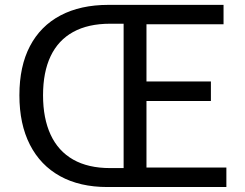

<svg xmlns="http://www.w3.org/2000/svg" viewBox="-20 -753 987 773"><path d="M412.4 0Q301.3 0 222.1 -43.7Q142.9 -87.3 100.5 -170.2Q58.1 -253.1 58.1 -369.3Q58.1 -486.5 100.7 -567.5Q143.2 -648.5 223.5 -690.9Q303.8 -733.4 416.9 -733.4H880V-655.2H569.7V-425.1H829.1V-346.4H569.7V-78.6H891.4V0ZM423.2 -76.3H477.7V-657.5H423.2Q334.8 -657.5 274.6 -624.3Q214.4 -591.1 183.8 -526.8Q153.3 -462.6 153.3 -369.3Q153.3 -276.6 183.8 -210.7Q214.4 -144.7 274.6 -110.5Q334.8 -76.3 423.2 -76.3Z"/></svg>

Font: Noto Sans TC
Style: Regular
Weight: 100
Designer: Ryoko NISHIZUKA 西塚涼子 (kana, bopomofo & ideographs); Paul D. Hunt (Latin, Greek & Cyrillic); Sandoll Communications 산돌커뮤니
Foundry: Adobe
Version: Version 2.004;hotconv 1.0.118;makeotfexe 2.5.65603